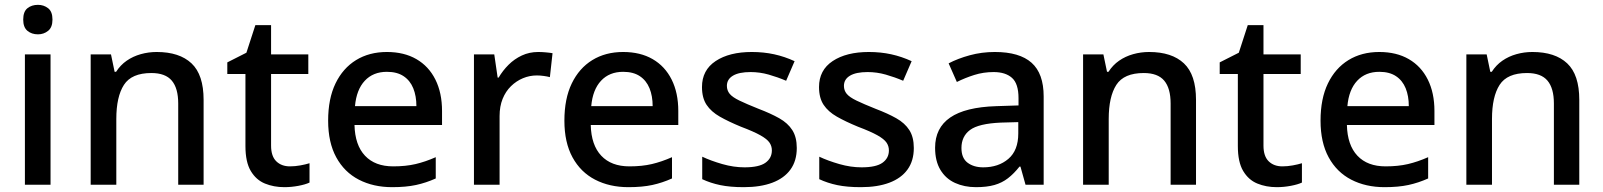

<svg xmlns="http://www.w3.org/2000/svg" viewBox="-20 -764 6631 794"><path d="M189 -539V0H83V-539ZM137 -744Q161 -744 179 -730Q197 -716 197 -683Q197 -651 179 -636.5Q161 -622 137 -622Q111 -622 93.5 -636.5Q76 -651 76 -683Q76 -716 93.5 -730Q111 -744 137 -744Z M628 -549Q722 -549 772 -502Q822 -455 822 -351V0H717V-336Q717 -399 690.5 -430.5Q664 -462 606 -462Q524 -462 492.5 -413Q461 -364 461 -272V0H355V-539H439L454 -467H460Q478 -495 504 -513Q530 -531 562 -540Q594 -549 628 -549Z M1179 -76Q1200 -76 1222 -80Q1244 -84 1260 -89V-9Q1243 -1 1214 4.5Q1185 10 1156 10Q1112 10 1075.5 -5Q1039 -20 1017 -57Q995 -94 995 -160V-458H920V-506L999 -546L1036 -660H1101V-539H1255V-458H1101V-162Q1101 -118 1122.5 -97Q1144 -76 1179 -76Z M1580 -549Q1651 -549 1702 -519.5Q1753 -490 1780.5 -435Q1808 -380 1808 -305V-247H1446Q1448 -164 1489.5 -120Q1531 -76 1606 -76Q1658 -76 1698.5 -85.5Q1739 -95 1782 -114V-26Q1742 -8 1700.5 1Q1659 10 1602 10Q1524 10 1464 -21Q1404 -52 1370.5 -113.5Q1337 -175 1337 -265Q1337 -356 1367.5 -419Q1398 -482 1452.5 -515.5Q1507 -549 1580 -549ZM1580 -467Q1523 -467 1488.5 -430Q1454 -393 1448 -325H1702Q1702 -367 1689 -399Q1676 -431 1649 -449Q1622 -467 1580 -467Z M2206 -549Q2220 -549 2237 -547.5Q2254 -546 2265 -544L2254 -445Q2243 -448 2228 -450Q2213 -452 2200 -452Q2170 -452 2142.5 -440.5Q2115 -429 2093 -407.5Q2071 -386 2058.5 -355Q2046 -324 2046 -284V0H1940V-539H2024L2038 -443H2042Q2059 -472 2083 -496Q2107 -520 2138 -534.5Q2169 -549 2206 -549Z M2557 -549Q2628 -549 2679 -519.5Q2730 -490 2757.5 -435Q2785 -380 2785 -305V-247H2423Q2425 -164 2466.5 -120Q2508 -76 2583 -76Q2635 -76 2675.5 -85.5Q2716 -95 2759 -114V-26Q2719 -8 2677.5 1Q2636 10 2579 10Q2501 10 2441 -21Q2381 -52 2347.5 -113.5Q2314 -175 2314 -265Q2314 -356 2344.5 -419Q2375 -482 2429.5 -515.5Q2484 -549 2557 -549ZM2557 -467Q2500 -467 2465.5 -430Q2431 -393 2425 -325H2679Q2679 -367 2666 -399Q2653 -431 2626 -449Q2599 -467 2557 -467Z M3275 -152Q3275 -99 3249 -63Q3223 -27 3174 -8.5Q3125 10 3056 10Q2999 10 2958.5 1.5Q2918 -7 2884 -23V-116Q2920 -99 2967 -85.5Q3014 -72 3059 -72Q3119 -72 3145.5 -91Q3172 -110 3172 -142Q3172 -160 3162 -174.5Q3152 -189 3124.5 -204.5Q3097 -220 3044 -240Q2993 -261 2957 -281.5Q2921 -302 2902 -330.5Q2883 -359 2883 -404Q2883 -474 2939.5 -511.5Q2996 -549 3089 -549Q3138 -549 3181.5 -539.5Q3225 -530 3266 -511L3231 -430Q3196 -445 3159 -455.5Q3122 -466 3084 -466Q3036 -466 3011 -451Q2986 -436 2986 -409Q2986 -390 2997.5 -376Q3009 -362 3038 -348Q3067 -334 3117 -314Q3167 -295 3202.5 -275Q3238 -255 3256.5 -226Q3275 -197 3275 -152Z M3759 -152Q3759 -99 3733 -63Q3707 -27 3658 -8.5Q3609 10 3540 10Q3483 10 3442.5 1.5Q3402 -7 3368 -23V-116Q3404 -99 3451 -85.5Q3498 -72 3543 -72Q3603 -72 3629.5 -91Q3656 -110 3656 -142Q3656 -160 3646 -174.5Q3636 -189 3608.5 -204.5Q3581 -220 3528 -240Q3477 -261 3441 -281.5Q3405 -302 3386 -330.5Q3367 -359 3367 -404Q3367 -474 3423.5 -511.5Q3480 -549 3573 -549Q3622 -549 3665.5 -539.5Q3709 -530 3750 -511L3715 -430Q3680 -445 3643 -455.5Q3606 -466 3568 -466Q3520 -466 3495 -451Q3470 -436 3470 -409Q3470 -390 3481.5 -376Q3493 -362 3522 -348Q3551 -334 3601 -314Q3651 -295 3686.5 -275Q3722 -255 3740.5 -226Q3759 -197 3759 -152Z M4094 -549Q4196 -549 4246 -504.5Q4296 -460 4296 -365V0H4221L4200 -75H4196Q4173 -46 4148.5 -27Q4124 -8 4092.5 1Q4061 10 4016 10Q3968 10 3929.5 -7.5Q3891 -25 3869 -61.5Q3847 -98 3847 -153Q3847 -235 3909.5 -278Q3972 -321 4100 -325L4192 -328V-358Q4192 -418 4165 -442Q4138 -466 4089 -466Q4047 -466 4009 -454Q3971 -442 3937 -425L3903 -502Q3941 -522 3990.5 -535.5Q4040 -549 4094 -549ZM4119 -257Q4027 -253 3991.5 -226.5Q3956 -200 3956 -152Q3956 -110 3981.5 -91Q4007 -72 4046 -72Q4109 -72 4150 -107Q4191 -142 4191 -212V-259Z M4732 -549Q4826 -549 4876 -502Q4926 -455 4926 -351V0H4821V-336Q4821 -399 4794.5 -430.5Q4768 -462 4710 -462Q4628 -462 4596.5 -413Q4565 -364 4565 -272V0H4459V-539H4543L4558 -467H4564Q4582 -495 4608 -513Q4634 -531 4666 -540Q4698 -549 4732 -549Z M5283 -76Q5304 -76 5326 -80Q5348 -84 5364 -89V-9Q5347 -1 5318 4.5Q5289 10 5260 10Q5216 10 5179.5 -5Q5143 -20 5121 -57Q5099 -94 5099 -160V-458H5024V-506L5103 -546L5140 -660H5205V-539H5359V-458H5205V-162Q5205 -118 5226.5 -97Q5248 -76 5283 -76Z M5684 -549Q5755 -549 5806 -519.5Q5857 -490 5884.5 -435Q5912 -380 5912 -305V-247H5550Q5552 -164 5593.5 -120Q5635 -76 5710 -76Q5762 -76 5802.5 -85.5Q5843 -95 5886 -114V-26Q5846 -8 5804.5 1Q5763 10 5706 10Q5628 10 5568 -21Q5508 -52 5474.5 -113.5Q5441 -175 5441 -265Q5441 -356 5471.5 -419Q5502 -482 5556.5 -515.5Q5611 -549 5684 -549ZM5684 -467Q5627 -467 5592.5 -430Q5558 -393 5552 -325H5806Q5806 -367 5793 -399Q5780 -431 5753 -449Q5726 -467 5684 -467Z M6317 -549Q6411 -549 6461 -502Q6511 -455 6511 -351V0H6406V-336Q6406 -399 6379.5 -430.5Q6353 -462 6295 -462Q6213 -462 6181.5 -413Q6150 -364 6150 -272V0H6044V-539H6128L6143 -467H6149Q6167 -495 6193 -513Q6219 -531 6251 -540Q6283 -549 6317 -549Z"/></svg>

Font: Noto Sans Devanagari Medium
Style: Regular
Weight: 500
Version: Version 2.003